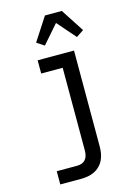

<svg xmlns="http://www.w3.org/2000/svg" viewBox="-142 -835 785 1122"><g transform="rotate(-15 250.0 -273.5)"><path d="M78 215V135H203Q217 135 230.5 130Q244 125 253 113.5Q262 102 265 88Q268 74 268 60V-440H138V-520H358V60Q358 81 354.5 101.5Q351 122 342 141Q333 160 318 175Q303 190 284 199Q265 208 244.5 211.5Q224 215 203 215ZM201 -592 156 -622 247 -762H349L440 -622L395 -592L298 -703Z"/></g></svg>

Font: Iosevka SS10 Medium
Style: Regular
Weight: 500
Monospace: yes
Designer: Belleve Invis
Foundry: Belleve Invis
Version: Version 28.0.6; ttfautohint (v1.8.4)